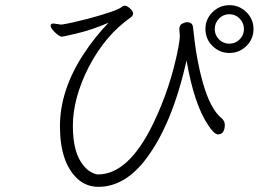

<svg xmlns="http://www.w3.org/2000/svg" viewBox="-20 -720 1040 743"><path d="M961 -607.5Q961 -646 933.5 -673Q906 -700 868 -700Q830 -700 802.5 -673Q775 -646 775 -607.5Q775 -569 802.5 -542Q830 -515 868 -515Q906 -515 933.5 -542Q961 -569 961 -607.5ZM676 -579Q676 -569 670 -535Q640 -380 572 -240Q477 -45 359 -45Q350 -45 334 -53Q318 -61 302 -81Q262 -129 262 -233Q262 -340 324 -462Q388 -584 485 -652Q495 -659 495 -668Q495 -677 483 -687.5Q471 -698 463.5 -698Q456 -698 451 -693Q434 -678 319 -647Q253 -630 219 -625H215L187 -629Q176 -629 176 -621Q176 -609 198 -590Q206 -583 211 -580.5Q216 -578 220 -578Q224 -578 279 -591Q334 -604 400 -632Q348 -578 305 -513Q212 -372 212 -231.5Q212 -91 280 -28Q314 3 361 3Q465 3 548 -109Q647 -242 702 -486Q731 -316 786 -235Q809 -200 823.5 -200Q838 -200 844 -210.5Q850 -221 850 -236.5Q850 -252 837 -263Q794 -298 765 -400Q753 -443 745 -485.5Q737 -528 733 -562.5Q729 -597 727 -614Q725 -634 704 -634Q696 -634 685 -628.5Q674 -623 674 -607ZM924 -607.5Q924 -584 907.5 -567.5Q891 -551 867.5 -551Q844 -551 827.5 -567.5Q811 -584 811 -607.5Q811 -631 827.5 -648Q844 -665 867.5 -665Q891 -665 907.5 -648Q924 -631 924 -607.5Z"/></svg>

Font: LXGW WenKai Mono TC Light
Style: Regular
Weight: 300
Designer: LXGW / Fontworks Inc.
Foundry: LXGW / Fontworks Inc.
Version: Version 1.330